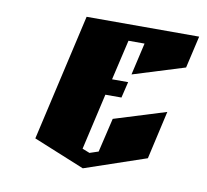

<svg xmlns="http://www.w3.org/2000/svg" viewBox="-59 -564 633 588"><g transform="rotate(10 257.5 -270.5)"><path d="M165 -500H515L492 -400L331 -350L354 -450H304L275 -325H325L313 -275H263L223 -100L246 -91L273 -100L298 -206L459 -256L425 -106L234 -41L75 -106Z"/></g></svg>

Font: SOV_Meka
Style: Italic
Weight: 400
Italic angle: -13°
Version: Version 1.00